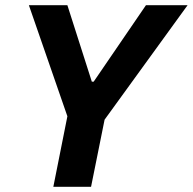

<svg xmlns="http://www.w3.org/2000/svg" viewBox="-20 -718 741 738"><path d="M330 0H185L239 -271L91 -698H239L333 -404H340L541 -698H701L382 -258Z"/></svg>

Font: IBM Plex Sans
Style: Italic
Weight: 400
Italic angle: -11.31°
Designer: Mike Abbink, Paul van der Laan, Pieter van Rosmalen
Foundry: Bold Monday
Version: Version 3.201